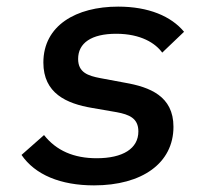

<svg xmlns="http://www.w3.org/2000/svg" viewBox="-20 -548 640 580"><path d="M264 12C409 12 504 -55 504 -165C504 -258 432 -285 358 -298L283 -312C246 -319 216 -329 216 -370C216 -418 256 -446 331 -446C406 -446 450 -417 470 -389L536 -452C497 -499 429 -528 337 -528C210 -528 111 -471 111 -359C111 -266 181 -235 258 -222L333 -209C370 -202 398 -191 398 -151C398 -99 351 -70 272 -70C203 -70 150 -93 113 -140L45 -80C86 -20 163 12 264 12Z"/></svg>

Font: IBM Mono Medium
Style: Italic
Weight: 500
Italic angle: -9°
Monospace: yes
Designer: Mike Abbink, Paul van der Laan, Pieter van Rosmalen
Foundry: Bold Monday
Version: Version 2.3